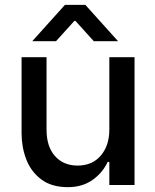

<svg xmlns="http://www.w3.org/2000/svg" viewBox="-20 -763 638 792"><path d="M535 0H431V-95H424Q404 -51 362 -21Q320 9 260 9Q192 9 149.5 -23.5Q107 -56 88 -106.5Q69 -157 69 -213V-527H172V-228Q172 -158 207 -119Q242 -80 300 -80Q361 -80 396 -121.5Q431 -163 431 -228V-527H535ZM248 -743H332L467 -593H367L291 -677H287L211 -593H113Z"/></svg>

Font: Be Vietnam Medium
Style: Regular
Weight: 500
Designer: Gabriel Lam
Foundry: TypeRant
Version: Version 4.000